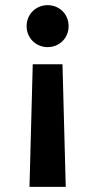

<svg xmlns="http://www.w3.org/2000/svg" viewBox="-20 -627 371 750"><path d="M95.2 103H236.8L224.1 -376H107.9ZM84 -524.9C84 -477.1 121.6 -442.9 166 -442.9C210.9 -442.9 248 -477.1 248 -524.9C248 -572.8 210.9 -606.9 166 -606.9C121.6 -606.9 84 -572.8 84 -524.9Z"/></svg>

Font: Faust Sans Bold
Style: Regular
Weight: 700
Designer: Andreas Faust
Version: Version 1.003;Glyphs 3.1.2 (3151)